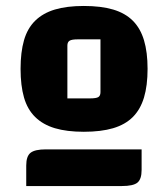

<svg xmlns="http://www.w3.org/2000/svg" viewBox="-20 -791 564 644"><path d="M261 -349Q204 -349 164 -361Q124 -373 98 -398.5Q72 -424 60.5 -464Q49 -504 49 -560Q49 -616 60.5 -656Q72 -696 98 -721.5Q124 -747 164 -759Q204 -771 261 -771Q319 -771 359.5 -759Q400 -747 425.5 -721.5Q451 -696 463 -656Q475 -616 475 -560Q475 -504 463 -464Q451 -424 425.5 -398.5Q400 -373 359.5 -361Q319 -349 261 -349ZM206 -461H282Q303 -461 310 -465.5Q317 -470 317 -482V-659H240Q221 -659 213.5 -654.5Q206 -650 206 -638ZM68 -236Q68 -267 82.5 -278.5Q97 -290 134 -290H455V-221Q455 -190 441 -178.5Q427 -167 389 -167H68Z"/></svg>

Font: Changa
Style: Bold
Weight: 700
Designer: Eduardo Rodriguez Tunni
Foundry: Eduardo Rodriguez Tunni
Version: Version 3.002; ttfautohint (v1.8.2)